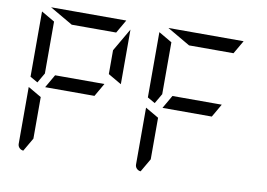

<svg xmlns="http://www.w3.org/2000/svg" viewBox="-98 -1157 1827 1315"><g transform="rotate(10 816.0 -500.0)"><path d="M210 -454 263 -546H606L553 -454ZM717 -564 624 -618V-784L717 -944ZM192 -546 152 -477 99 -507V-959V-961L192 -907ZM315 -907 155 -1000H676H678L624 -907ZM138 0Q122 -1 110.5 -12.5Q99 -24 99 -41V-436L192 -382V-93Z M1026 -454 1079 -546H1422L1369 -454ZM1008 -546 968 -477 915 -507V-959V-961L1008 -907ZM1131 -907 971 -1000H1492H1494L1440 -907ZM954 0Q938 -1 926.5 -12.5Q915 -24 915 -41V-436L1008 -382V-93Z"/></g></svg>

Font: DSEG7 Modern Mini
Style: Regular
Weight: 400
Designer: Keshikan(Twitter:@keshinomi_88pro)
Version: Version 0.46